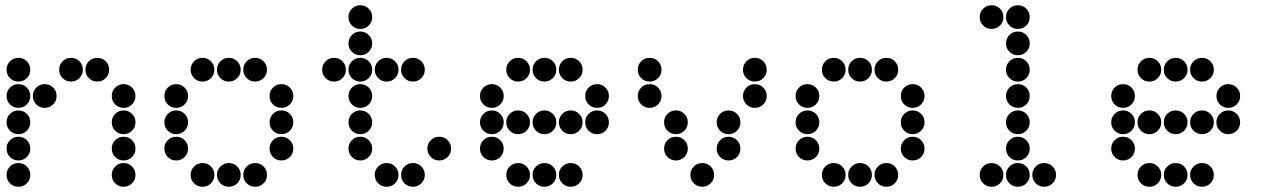

<svg xmlns="http://www.w3.org/2000/svg" viewBox="-20 -715 4840 730"><path d="M49 -495Q31 -495 18 -482Q5 -469 5 -451V-449Q5 -431 18 -418Q31 -405 49 -405H51Q69 -405 82 -418Q95 -431 95 -449V-451Q95 -469 82 -482Q69 -495 51 -495ZM249 -495Q231 -495 218 -482Q205 -469 205 -451V-449Q205 -431 218 -418Q231 -405 249 -405H251Q269 -405 282 -418Q295 -431 295 -449V-451Q295 -469 282 -482Q269 -495 251 -495ZM349 -495Q331 -495 318 -482Q305 -469 305 -451V-449Q305 -431 318 -418Q331 -405 349 -405H351Q369 -405 382 -418Q395 -431 395 -449V-451Q395 -469 382 -482Q369 -495 351 -495ZM49 -395Q31 -395 18 -382Q5 -369 5 -351V-349Q5 -331 18 -318Q31 -305 49 -305H51Q69 -305 82 -318Q95 -331 95 -349V-351Q95 -369 82 -382Q69 -395 51 -395ZM149 -395Q131 -395 118 -382Q105 -369 105 -351V-349Q105 -331 118 -318Q131 -305 149 -305H151Q169 -305 182 -318Q195 -331 195 -349V-351Q195 -369 182 -382Q169 -395 151 -395ZM449 -395Q431 -395 418 -382Q405 -369 405 -351V-349Q405 -331 418 -318Q431 -305 449 -305H451Q469 -305 482 -318Q495 -331 495 -349V-351Q495 -369 482 -382Q469 -395 451 -395ZM49 -295Q31 -295 18 -282Q5 -269 5 -251V-249Q5 -231 18 -218Q31 -205 49 -205H51Q69 -205 82 -218Q95 -231 95 -249V-251Q95 -269 82 -282Q69 -295 51 -295ZM449 -295Q431 -295 418 -282Q405 -269 405 -251V-249Q405 -231 418 -218Q431 -205 449 -205H451Q469 -205 482 -218Q495 -231 495 -249V-251Q495 -269 482 -282Q469 -295 451 -295ZM49 -195Q31 -195 18 -182Q5 -169 5 -151V-149Q5 -131 18 -118Q31 -105 49 -105H51Q69 -105 82 -118Q95 -131 95 -149V-151Q95 -169 82 -182Q69 -195 51 -195ZM449 -195Q431 -195 418 -182Q405 -169 405 -151V-149Q405 -131 418 -118Q431 -105 449 -105H451Q469 -105 482 -118Q495 -131 495 -149V-151Q495 -169 482 -182Q469 -195 451 -195ZM49 -95Q31 -95 18 -82Q5 -69 5 -51V-49Q5 -31 18 -18Q31 -5 49 -5H51Q69 -5 82 -18Q95 -31 95 -49V-51Q95 -69 82 -82Q69 -95 51 -95ZM449 -95Q431 -95 418 -82Q405 -69 405 -51V-49Q405 -31 418 -18Q431 -5 449 -5H451Q469 -5 482 -18Q495 -31 495 -49V-51Q495 -69 482 -82Q469 -95 451 -95Z M749 -495Q731 -495 718 -482Q705 -469 705 -451V-449Q705 -431 718 -418Q731 -405 749 -405H751Q769 -405 782 -418Q795 -431 795 -449V-451Q795 -469 782 -482Q769 -495 751 -495ZM849 -495Q831 -495 818 -482Q805 -469 805 -451V-449Q805 -431 818 -418Q831 -405 849 -405H851Q869 -405 882 -418Q895 -431 895 -449V-451Q895 -469 882 -482Q869 -495 851 -495ZM949 -495Q931 -495 918 -482Q905 -469 905 -451V-449Q905 -431 918 -418Q931 -405 949 -405H951Q969 -405 982 -418Q995 -431 995 -449V-451Q995 -469 982 -482Q969 -495 951 -495ZM649 -395Q631 -395 618 -382Q605 -369 605 -351V-349Q605 -331 618 -318Q631 -305 649 -305H651Q669 -305 682 -318Q695 -331 695 -349V-351Q695 -369 682 -382Q669 -395 651 -395ZM1049 -395Q1031 -395 1018 -382Q1005 -369 1005 -351V-349Q1005 -331 1018 -318Q1031 -305 1049 -305H1051Q1069 -305 1082 -318Q1095 -331 1095 -349V-351Q1095 -369 1082 -382Q1069 -395 1051 -395ZM649 -295Q631 -295 618 -282Q605 -269 605 -251V-249Q605 -231 618 -218Q631 -205 649 -205H651Q669 -205 682 -218Q695 -231 695 -249V-251Q695 -269 682 -282Q669 -295 651 -295ZM1049 -295Q1031 -295 1018 -282Q1005 -269 1005 -251V-249Q1005 -231 1018 -218Q1031 -205 1049 -205H1051Q1069 -205 1082 -218Q1095 -231 1095 -249V-251Q1095 -269 1082 -282Q1069 -295 1051 -295ZM649 -195Q631 -195 618 -182Q605 -169 605 -151V-149Q605 -131 618 -118Q631 -105 649 -105H651Q669 -105 682 -118Q695 -131 695 -149V-151Q695 -169 682 -182Q669 -195 651 -195ZM1049 -195Q1031 -195 1018 -182Q1005 -169 1005 -151V-149Q1005 -131 1018 -118Q1031 -105 1049 -105H1051Q1069 -105 1082 -118Q1095 -131 1095 -149V-151Q1095 -169 1082 -182Q1069 -195 1051 -195ZM749 -95Q731 -95 718 -82Q705 -69 705 -51V-49Q705 -31 718 -18Q731 -5 749 -5H751Q769 -5 782 -18Q795 -31 795 -49V-51Q795 -69 782 -82Q769 -95 751 -95ZM849 -95Q831 -95 818 -82Q805 -69 805 -51V-49Q805 -31 818 -18Q831 -5 849 -5H851Q869 -5 882 -18Q895 -31 895 -49V-51Q895 -69 882 -82Q869 -95 851 -95ZM949 -95Q931 -95 918 -82Q905 -69 905 -51V-49Q905 -31 918 -18Q931 -5 949 -5H951Q969 -5 982 -18Q995 -31 995 -49V-51Q995 -69 982 -82Q969 -95 951 -95Z M1349 -695Q1331 -695 1318 -682Q1305 -669 1305 -651V-649Q1305 -631 1318 -618Q1331 -605 1349 -605H1351Q1369 -605 1382 -618Q1395 -631 1395 -649V-651Q1395 -669 1382 -682Q1369 -695 1351 -695ZM1349 -595Q1331 -595 1318 -582Q1305 -569 1305 -551V-549Q1305 -531 1318 -518Q1331 -505 1349 -505H1351Q1369 -505 1382 -518Q1395 -531 1395 -549V-551Q1395 -569 1382 -582Q1369 -595 1351 -595ZM1249 -495Q1231 -495 1218 -482Q1205 -469 1205 -451V-449Q1205 -431 1218 -418Q1231 -405 1249 -405H1251Q1269 -405 1282 -418Q1295 -431 1295 -449V-451Q1295 -469 1282 -482Q1269 -495 1251 -495ZM1349 -495Q1331 -495 1318 -482Q1305 -469 1305 -451V-449Q1305 -431 1318 -418Q1331 -405 1349 -405H1351Q1369 -405 1382 -418Q1395 -431 1395 -449V-451Q1395 -469 1382 -482Q1369 -495 1351 -495ZM1449 -495Q1431 -495 1418 -482Q1405 -469 1405 -451V-449Q1405 -431 1418 -418Q1431 -405 1449 -405H1451Q1469 -405 1482 -418Q1495 -431 1495 -449V-451Q1495 -469 1482 -482Q1469 -495 1451 -495ZM1549 -495Q1531 -495 1518 -482Q1505 -469 1505 -451V-449Q1505 -431 1518 -418Q1531 -405 1549 -405H1551Q1569 -405 1582 -418Q1595 -431 1595 -449V-451Q1595 -469 1582 -482Q1569 -495 1551 -495ZM1349 -395Q1331 -395 1318 -382Q1305 -369 1305 -351V-349Q1305 -331 1318 -318Q1331 -305 1349 -305H1351Q1369 -305 1382 -318Q1395 -331 1395 -349V-351Q1395 -369 1382 -382Q1369 -395 1351 -395ZM1349 -295Q1331 -295 1318 -282Q1305 -269 1305 -251V-249Q1305 -231 1318 -218Q1331 -205 1349 -205H1351Q1369 -205 1382 -218Q1395 -231 1395 -249V-251Q1395 -269 1382 -282Q1369 -295 1351 -295ZM1349 -195Q1331 -195 1318 -182Q1305 -169 1305 -151V-149Q1305 -131 1318 -118Q1331 -105 1349 -105H1351Q1369 -105 1382 -118Q1395 -131 1395 -149V-151Q1395 -169 1382 -182Q1369 -195 1351 -195ZM1649 -195Q1631 -195 1618 -182Q1605 -169 1605 -151V-149Q1605 -131 1618 -118Q1631 -105 1649 -105H1651Q1669 -105 1682 -118Q1695 -131 1695 -149V-151Q1695 -169 1682 -182Q1669 -195 1651 -195ZM1449 -95Q1431 -95 1418 -82Q1405 -69 1405 -51V-49Q1405 -31 1418 -18Q1431 -5 1449 -5H1451Q1469 -5 1482 -18Q1495 -31 1495 -49V-51Q1495 -69 1482 -82Q1469 -95 1451 -95ZM1549 -95Q1531 -95 1518 -82Q1505 -69 1505 -51V-49Q1505 -31 1518 -18Q1531 -5 1549 -5H1551Q1569 -5 1582 -18Q1595 -31 1595 -49V-51Q1595 -69 1582 -82Q1569 -95 1551 -95Z M1949 -495Q1931 -495 1918 -482Q1905 -469 1905 -451V-449Q1905 -431 1918 -418Q1931 -405 1949 -405H1951Q1969 -405 1982 -418Q1995 -431 1995 -449V-451Q1995 -469 1982 -482Q1969 -495 1951 -495ZM2049 -495Q2031 -495 2018 -482Q2005 -469 2005 -451V-449Q2005 -431 2018 -418Q2031 -405 2049 -405H2051Q2069 -405 2082 -418Q2095 -431 2095 -449V-451Q2095 -469 2082 -482Q2069 -495 2051 -495ZM2149 -495Q2131 -495 2118 -482Q2105 -469 2105 -451V-449Q2105 -431 2118 -418Q2131 -405 2149 -405H2151Q2169 -405 2182 -418Q2195 -431 2195 -449V-451Q2195 -469 2182 -482Q2169 -495 2151 -495ZM1849 -395Q1831 -395 1818 -382Q1805 -369 1805 -351V-349Q1805 -331 1818 -318Q1831 -305 1849 -305H1851Q1869 -305 1882 -318Q1895 -331 1895 -349V-351Q1895 -369 1882 -382Q1869 -395 1851 -395ZM2249 -395Q2231 -395 2218 -382Q2205 -369 2205 -351V-349Q2205 -331 2218 -318Q2231 -305 2249 -305H2251Q2269 -305 2282 -318Q2295 -331 2295 -349V-351Q2295 -369 2282 -382Q2269 -395 2251 -395ZM1849 -295Q1831 -295 1818 -282Q1805 -269 1805 -251V-249Q1805 -231 1818 -218Q1831 -205 1849 -205H1851Q1869 -205 1882 -218Q1895 -231 1895 -249V-251Q1895 -269 1882 -282Q1869 -295 1851 -295ZM1949 -295Q1931 -295 1918 -282Q1905 -269 1905 -251V-249Q1905 -231 1918 -218Q1931 -205 1949 -205H1951Q1969 -205 1982 -218Q1995 -231 1995 -249V-251Q1995 -269 1982 -282Q1969 -295 1951 -295ZM2049 -295Q2031 -295 2018 -282Q2005 -269 2005 -251V-249Q2005 -231 2018 -218Q2031 -205 2049 -205H2051Q2069 -205 2082 -218Q2095 -231 2095 -249V-251Q2095 -269 2082 -282Q2069 -295 2051 -295ZM2149 -295Q2131 -295 2118 -282Q2105 -269 2105 -251V-249Q2105 -231 2118 -218Q2131 -205 2149 -205H2151Q2169 -205 2182 -218Q2195 -231 2195 -249V-251Q2195 -269 2182 -282Q2169 -295 2151 -295ZM2249 -295Q2231 -295 2218 -282Q2205 -269 2205 -251V-249Q2205 -231 2218 -218Q2231 -205 2249 -205H2251Q2269 -205 2282 -218Q2295 -231 2295 -249V-251Q2295 -269 2282 -282Q2269 -295 2251 -295ZM1849 -195Q1831 -195 1818 -182Q1805 -169 1805 -151V-149Q1805 -131 1818 -118Q1831 -105 1849 -105H1851Q1869 -105 1882 -118Q1895 -131 1895 -149V-151Q1895 -169 1882 -182Q1869 -195 1851 -195ZM1949 -95Q1931 -95 1918 -82Q1905 -69 1905 -51V-49Q1905 -31 1918 -18Q1931 -5 1949 -5H1951Q1969 -5 1982 -18Q1995 -31 1995 -49V-51Q1995 -69 1982 -82Q1969 -95 1951 -95ZM2049 -95Q2031 -95 2018 -82Q2005 -69 2005 -51V-49Q2005 -31 2018 -18Q2031 -5 2049 -5H2051Q2069 -5 2082 -18Q2095 -31 2095 -49V-51Q2095 -69 2082 -82Q2069 -95 2051 -95ZM2149 -95Q2131 -95 2118 -82Q2105 -69 2105 -51V-49Q2105 -31 2118 -18Q2131 -5 2149 -5H2151Q2169 -5 2182 -18Q2195 -31 2195 -49V-51Q2195 -69 2182 -82Q2169 -95 2151 -95Z M2449 -495Q2431 -495 2418 -482Q2405 -469 2405 -451V-449Q2405 -431 2418 -418Q2431 -405 2449 -405H2451Q2469 -405 2482 -418Q2495 -431 2495 -449V-451Q2495 -469 2482 -482Q2469 -495 2451 -495ZM2849 -495Q2831 -495 2818 -482Q2805 -469 2805 -451V-449Q2805 -431 2818 -418Q2831 -405 2849 -405H2851Q2869 -405 2882 -418Q2895 -431 2895 -449V-451Q2895 -469 2882 -482Q2869 -495 2851 -495ZM2449 -395Q2431 -395 2418 -382Q2405 -369 2405 -351V-349Q2405 -331 2418 -318Q2431 -305 2449 -305H2451Q2469 -305 2482 -318Q2495 -331 2495 -349V-351Q2495 -369 2482 -382Q2469 -395 2451 -395ZM2849 -395Q2831 -395 2818 -382Q2805 -369 2805 -351V-349Q2805 -331 2818 -318Q2831 -305 2849 -305H2851Q2869 -305 2882 -318Q2895 -331 2895 -349V-351Q2895 -369 2882 -382Q2869 -395 2851 -395ZM2549 -295Q2531 -295 2518 -282Q2505 -269 2505 -251V-249Q2505 -231 2518 -218Q2531 -205 2549 -205H2551Q2569 -205 2582 -218Q2595 -231 2595 -249V-251Q2595 -269 2582 -282Q2569 -295 2551 -295ZM2749 -295Q2731 -295 2718 -282Q2705 -269 2705 -251V-249Q2705 -231 2718 -218Q2731 -205 2749 -205H2751Q2769 -205 2782 -218Q2795 -231 2795 -249V-251Q2795 -269 2782 -282Q2769 -295 2751 -295ZM2549 -195Q2531 -195 2518 -182Q2505 -169 2505 -151V-149Q2505 -131 2518 -118Q2531 -105 2549 -105H2551Q2569 -105 2582 -118Q2595 -131 2595 -149V-151Q2595 -169 2582 -182Q2569 -195 2551 -195ZM2749 -195Q2731 -195 2718 -182Q2705 -169 2705 -151V-149Q2705 -131 2718 -118Q2731 -105 2749 -105H2751Q2769 -105 2782 -118Q2795 -131 2795 -149V-151Q2795 -169 2782 -182Q2769 -195 2751 -195ZM2649 -95Q2631 -95 2618 -82Q2605 -69 2605 -51V-49Q2605 -31 2618 -18Q2631 -5 2649 -5H2651Q2669 -5 2682 -18Q2695 -31 2695 -49V-51Q2695 -69 2682 -82Q2669 -95 2651 -95Z M3149 -495Q3131 -495 3118 -482Q3105 -469 3105 -451V-449Q3105 -431 3118 -418Q3131 -405 3149 -405H3151Q3169 -405 3182 -418Q3195 -431 3195 -449V-451Q3195 -469 3182 -482Q3169 -495 3151 -495ZM3249 -495Q3231 -495 3218 -482Q3205 -469 3205 -451V-449Q3205 -431 3218 -418Q3231 -405 3249 -405H3251Q3269 -405 3282 -418Q3295 -431 3295 -449V-451Q3295 -469 3282 -482Q3269 -495 3251 -495ZM3349 -495Q3331 -495 3318 -482Q3305 -469 3305 -451V-449Q3305 -431 3318 -418Q3331 -405 3349 -405H3351Q3369 -405 3382 -418Q3395 -431 3395 -449V-451Q3395 -469 3382 -482Q3369 -495 3351 -495ZM3049 -395Q3031 -395 3018 -382Q3005 -369 3005 -351V-349Q3005 -331 3018 -318Q3031 -305 3049 -305H3051Q3069 -305 3082 -318Q3095 -331 3095 -349V-351Q3095 -369 3082 -382Q3069 -395 3051 -395ZM3449 -395Q3431 -395 3418 -382Q3405 -369 3405 -351V-349Q3405 -331 3418 -318Q3431 -305 3449 -305H3451Q3469 -305 3482 -318Q3495 -331 3495 -349V-351Q3495 -369 3482 -382Q3469 -395 3451 -395ZM3049 -295Q3031 -295 3018 -282Q3005 -269 3005 -251V-249Q3005 -231 3018 -218Q3031 -205 3049 -205H3051Q3069 -205 3082 -218Q3095 -231 3095 -249V-251Q3095 -269 3082 -282Q3069 -295 3051 -295ZM3449 -295Q3431 -295 3418 -282Q3405 -269 3405 -251V-249Q3405 -231 3418 -218Q3431 -205 3449 -205H3451Q3469 -205 3482 -218Q3495 -231 3495 -249V-251Q3495 -269 3482 -282Q3469 -295 3451 -295ZM3049 -195Q3031 -195 3018 -182Q3005 -169 3005 -151V-149Q3005 -131 3018 -118Q3031 -105 3049 -105H3051Q3069 -105 3082 -118Q3095 -131 3095 -149V-151Q3095 -169 3082 -182Q3069 -195 3051 -195ZM3449 -195Q3431 -195 3418 -182Q3405 -169 3405 -151V-149Q3405 -131 3418 -118Q3431 -105 3449 -105H3451Q3469 -105 3482 -118Q3495 -131 3495 -149V-151Q3495 -169 3482 -182Q3469 -195 3451 -195ZM3149 -95Q3131 -95 3118 -82Q3105 -69 3105 -51V-49Q3105 -31 3118 -18Q3131 -5 3149 -5H3151Q3169 -5 3182 -18Q3195 -31 3195 -49V-51Q3195 -69 3182 -82Q3169 -95 3151 -95ZM3249 -95Q3231 -95 3218 -82Q3205 -69 3205 -51V-49Q3205 -31 3218 -18Q3231 -5 3249 -5H3251Q3269 -5 3282 -18Q3295 -31 3295 -49V-51Q3295 -69 3282 -82Q3269 -95 3251 -95ZM3349 -95Q3331 -95 3318 -82Q3305 -69 3305 -51V-49Q3305 -31 3318 -18Q3331 -5 3349 -5H3351Q3369 -5 3382 -18Q3395 -31 3395 -49V-51Q3395 -69 3382 -82Q3369 -95 3351 -95Z M3749 -695Q3731 -695 3718 -682Q3705 -669 3705 -651V-649Q3705 -631 3718 -618Q3731 -605 3749 -605H3751Q3769 -605 3782 -618Q3795 -631 3795 -649V-651Q3795 -669 3782 -682Q3769 -695 3751 -695ZM3849 -695Q3831 -695 3818 -682Q3805 -669 3805 -651V-649Q3805 -631 3818 -618Q3831 -605 3849 -605H3851Q3869 -605 3882 -618Q3895 -631 3895 -649V-651Q3895 -669 3882 -682Q3869 -695 3851 -695ZM3849 -595Q3831 -595 3818 -582Q3805 -569 3805 -551V-549Q3805 -531 3818 -518Q3831 -505 3849 -505H3851Q3869 -505 3882 -518Q3895 -531 3895 -549V-551Q3895 -569 3882 -582Q3869 -595 3851 -595ZM3849 -495Q3831 -495 3818 -482Q3805 -469 3805 -451V-449Q3805 -431 3818 -418Q3831 -405 3849 -405H3851Q3869 -405 3882 -418Q3895 -431 3895 -449V-451Q3895 -469 3882 -482Q3869 -495 3851 -495ZM3849 -395Q3831 -395 3818 -382Q3805 -369 3805 -351V-349Q3805 -331 3818 -318Q3831 -305 3849 -305H3851Q3869 -305 3882 -318Q3895 -331 3895 -349V-351Q3895 -369 3882 -382Q3869 -395 3851 -395ZM3849 -295Q3831 -295 3818 -282Q3805 -269 3805 -251V-249Q3805 -231 3818 -218Q3831 -205 3849 -205H3851Q3869 -205 3882 -218Q3895 -231 3895 -249V-251Q3895 -269 3882 -282Q3869 -295 3851 -295ZM3849 -195Q3831 -195 3818 -182Q3805 -169 3805 -151V-149Q3805 -131 3818 -118Q3831 -105 3849 -105H3851Q3869 -105 3882 -118Q3895 -131 3895 -149V-151Q3895 -169 3882 -182Q3869 -195 3851 -195ZM3749 -95Q3731 -95 3718 -82Q3705 -69 3705 -51V-49Q3705 -31 3718 -18Q3731 -5 3749 -5H3751Q3769 -5 3782 -18Q3795 -31 3795 -49V-51Q3795 -69 3782 -82Q3769 -95 3751 -95ZM3849 -95Q3831 -95 3818 -82Q3805 -69 3805 -51V-49Q3805 -31 3818 -18Q3831 -5 3849 -5H3851Q3869 -5 3882 -18Q3895 -31 3895 -49V-51Q3895 -69 3882 -82Q3869 -95 3851 -95ZM3949 -95Q3931 -95 3918 -82Q3905 -69 3905 -51V-49Q3905 -31 3918 -18Q3931 -5 3949 -5H3951Q3969 -5 3982 -18Q3995 -31 3995 -49V-51Q3995 -69 3982 -82Q3969 -95 3951 -95Z M4349 -495Q4331 -495 4318 -482Q4305 -469 4305 -451V-449Q4305 -431 4318 -418Q4331 -405 4349 -405H4351Q4369 -405 4382 -418Q4395 -431 4395 -449V-451Q4395 -469 4382 -482Q4369 -495 4351 -495ZM4449 -495Q4431 -495 4418 -482Q4405 -469 4405 -451V-449Q4405 -431 4418 -418Q4431 -405 4449 -405H4451Q4469 -405 4482 -418Q4495 -431 4495 -449V-451Q4495 -469 4482 -482Q4469 -495 4451 -495ZM4549 -495Q4531 -495 4518 -482Q4505 -469 4505 -451V-449Q4505 -431 4518 -418Q4531 -405 4549 -405H4551Q4569 -405 4582 -418Q4595 -431 4595 -449V-451Q4595 -469 4582 -482Q4569 -495 4551 -495ZM4249 -395Q4231 -395 4218 -382Q4205 -369 4205 -351V-349Q4205 -331 4218 -318Q4231 -305 4249 -305H4251Q4269 -305 4282 -318Q4295 -331 4295 -349V-351Q4295 -369 4282 -382Q4269 -395 4251 -395ZM4649 -395Q4631 -395 4618 -382Q4605 -369 4605 -351V-349Q4605 -331 4618 -318Q4631 -305 4649 -305H4651Q4669 -305 4682 -318Q4695 -331 4695 -349V-351Q4695 -369 4682 -382Q4669 -395 4651 -395ZM4249 -295Q4231 -295 4218 -282Q4205 -269 4205 -251V-249Q4205 -231 4218 -218Q4231 -205 4249 -205H4251Q4269 -205 4282 -218Q4295 -231 4295 -249V-251Q4295 -269 4282 -282Q4269 -295 4251 -295ZM4349 -295Q4331 -295 4318 -282Q4305 -269 4305 -251V-249Q4305 -231 4318 -218Q4331 -205 4349 -205H4351Q4369 -205 4382 -218Q4395 -231 4395 -249V-251Q4395 -269 4382 -282Q4369 -295 4351 -295ZM4449 -295Q4431 -295 4418 -282Q4405 -269 4405 -251V-249Q4405 -231 4418 -218Q4431 -205 4449 -205H4451Q4469 -205 4482 -218Q4495 -231 4495 -249V-251Q4495 -269 4482 -282Q4469 -295 4451 -295ZM4549 -295Q4531 -295 4518 -282Q4505 -269 4505 -251V-249Q4505 -231 4518 -218Q4531 -205 4549 -205H4551Q4569 -205 4582 -218Q4595 -231 4595 -249V-251Q4595 -269 4582 -282Q4569 -295 4551 -295ZM4649 -295Q4631 -295 4618 -282Q4605 -269 4605 -251V-249Q4605 -231 4618 -218Q4631 -205 4649 -205H4651Q4669 -205 4682 -218Q4695 -231 4695 -249V-251Q4695 -269 4682 -282Q4669 -295 4651 -295ZM4249 -195Q4231 -195 4218 -182Q4205 -169 4205 -151V-149Q4205 -131 4218 -118Q4231 -105 4249 -105H4251Q4269 -105 4282 -118Q4295 -131 4295 -149V-151Q4295 -169 4282 -182Q4269 -195 4251 -195ZM4349 -95Q4331 -95 4318 -82Q4305 -69 4305 -51V-49Q4305 -31 4318 -18Q4331 -5 4349 -5H4351Q4369 -5 4382 -18Q4395 -31 4395 -49V-51Q4395 -69 4382 -82Q4369 -95 4351 -95ZM4449 -95Q4431 -95 4418 -82Q4405 -69 4405 -51V-49Q4405 -31 4418 -18Q4431 -5 4449 -5H4451Q4469 -5 4482 -18Q4495 -31 4495 -49V-51Q4495 -69 4482 -82Q4469 -95 4451 -95ZM4549 -95Q4531 -95 4518 -82Q4505 -69 4505 -51V-49Q4505 -31 4518 -18Q4531 -5 4549 -5H4551Q4569 -5 4582 -18Q4595 -31 4595 -49V-51Q4595 -69 4582 -82Q4569 -95 4551 -95Z"/></svg>

Font: Doto Rounded Black
Style: Regular
Weight: 900
Monospace: yes
Version: Version 1.000